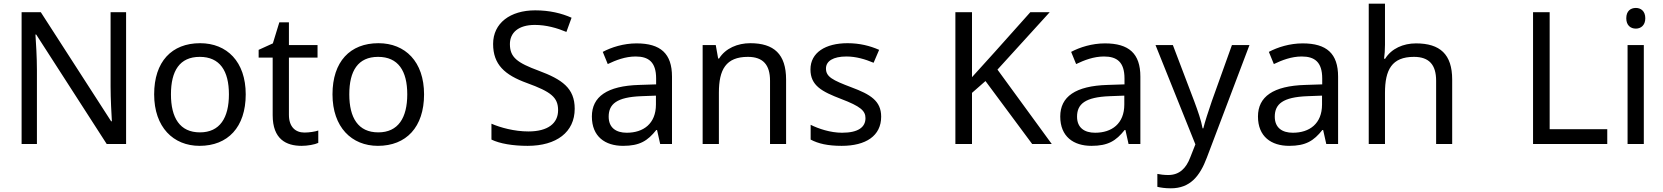

<svg xmlns="http://www.w3.org/2000/svg" viewBox="-20 -780 9009 1040"><path d="M663 0V-714H579V-311C579 -246 584 -155 586 -123H582L201 -714H97V0H180V-399C180 -472 175 -546 172 -593H176L558 0Z M1311 -269C1311 -446 1209 -546 1064 -546C910 -546 815 -446 815 -269C815 -91 919 10 1061 10C1214 10 1311 -91 1311 -269ZM906 -269C906 -396 953 -472 1062 -472C1171 -472 1220 -396 1220 -269C1220 -142 1171 -63 1063 -63C954 -63 906 -142 906 -269Z M1629 -62C1580 -62 1545 -93 1545 -158V-468H1700V-536H1545V-659H1493L1458 -545L1381 -510V-468H1457V-156C1457 -26 1530 10 1614 10C1646 10 1685 3 1704 -6V-73C1687 -67 1655 -62 1629 -62Z M2277 -269C2277 -446 2175 -546 2030 -546C1876 -546 1781 -446 1781 -269C1781 -91 1885 10 2027 10C2180 10 2277 -91 2277 -269ZM1872 -269C1872 -396 1919 -472 2028 -472C2137 -472 2186 -396 2186 -269C2186 -142 2137 -63 2029 -63C1920 -63 1872 -142 1872 -269Z M3093 -191C3093 -303 3024 -350 2898 -397C2782 -440 2742 -469 2742 -541C2742 -603 2788 -645 2877 -645C2939 -645 2998 -628 3048 -607L3076 -684C3022 -708 2957 -724 2879 -724C2744 -724 2651 -655 2651 -542C2651 -431 2713 -374 2835 -330C2964 -283 3003 -253 3003 -183C3003 -112 2948 -68 2842 -68C2766 -68 2690 -89 2642 -110V-24C2687 -2 2758 10 2838 10C2994 10 3093 -64 3093 -191Z M3428 -545C3358 -545 3292 -524 3245 -499L3272 -433C3316 -454 3367 -474 3423 -474C3493 -474 3534 -444 3534 -355V-323L3443 -320C3268 -315 3186 -256 3186 -149C3186 -40 3258 10 3355 10C3445 10 3488 -17 3535 -76H3539L3556 0H3620V-365C3620 -490 3558 -545 3428 -545ZM3454 -259 3533 -262V-214C3533 -110 3465 -61 3375 -61C3317 -61 3277 -88 3277 -148C3277 -216 3320 -254 3454 -259Z M4044 -546C3976 -546 3910 -519 3875 -463H3870L3857 -536H3786V0H3874V-278C3874 -403 3912 -472 4031 -472C4113 -472 4151 -429 4151 -343V0H4238V-349C4238 -487 4172 -546 4044 -546Z M4753 -148C4753 -234 4694 -269 4592 -307C4489 -346 4454 -364 4454 -409C4454 -449 4493 -474 4565 -474C4617 -474 4667 -459 4712 -440L4742 -510C4692 -532 4636 -546 4571 -546C4451 -546 4370 -495 4370 -404C4370 -316 4432 -284 4536 -244C4641 -204 4668 -180 4668 -140C4668 -92 4630 -61 4541 -61C4478 -61 4413 -83 4371 -104V-24C4412 -2 4464 10 4539 10C4670 10 4753 -44 4753 -148Z M5677 0 5383 -403 5666 -714H5561L5368 -498C5327 -452 5285 -407 5245 -362V-714H5155V0H5245V-277L5318 -341L5571 0Z M5965 -545C5895 -545 5829 -524 5782 -499L5809 -433C5853 -454 5904 -474 5960 -474C6030 -474 6071 -444 6071 -355V-323L5980 -320C5805 -315 5723 -256 5723 -149C5723 -40 5795 10 5892 10C5982 10 6025 -17 6072 -76H6076L6093 0H6157V-365C6157 -490 6095 -545 5965 -545ZM5991 -259 6070 -262V-214C6070 -110 6002 -61 5912 -61C5854 -61 5814 -88 5814 -148C5814 -216 5857 -254 5991 -259Z M6239 -536 6455 2 6427 73C6405 131 6369 168 6308 168C6285 168 6263 165 6249 162V232C6266 236 6290 240 6322 240C6426 240 6479 175 6517 74L6748 -536H6653L6544 -232C6525 -177 6506 -118 6498 -85H6494C6486 -129 6469 -177 6449 -231L6333 -536Z M7036 -545C6966 -545 6900 -524 6853 -499L6880 -433C6924 -454 6975 -474 7031 -474C7101 -474 7142 -444 7142 -355V-323L7051 -320C6876 -315 6794 -256 6794 -149C6794 -40 6866 10 6963 10C7053 10 7096 -17 7143 -76H7147L7164 0H7228V-365C7228 -490 7166 -545 7036 -545ZM7062 -259 7141 -262V-214C7141 -110 7073 -61 6983 -61C6925 -61 6885 -88 6885 -148C6885 -216 6928 -254 7062 -259Z M7482 -537V-760H7394V0H7482V-277C7482 -402 7519 -472 7639 -472C7721 -472 7759 -429 7759 -343V0H7846V-349C7846 -486 7780 -545 7650 -545C7581 -545 7517 -517 7483 -462H7477C7480 -483 7482 -511 7482 -537Z M8284 0H8686V-80H8374V-714H8284Z M8841 -737C8812 -737 8789 -720 8789 -681C8789 -643 8812 -625 8841 -625C8868 -625 8892 -643 8892 -681C8892 -720 8868 -737 8841 -737ZM8884 -536H8796V0H8884Z"/></svg>

Font: Noto Sans Kayah Li
Style: Regular
Weight: 400
Designer: Monotype Design Team, Sérgio Martins
Foundry: Monotype Imaging Inc.
Version: Version 2.002